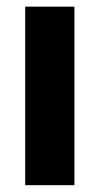

<svg xmlns="http://www.w3.org/2000/svg" viewBox="-20 -542 291 562"><path d="M53.7 0V-522.5H197.8V0Z"/></svg>

Font: Inter 28pt
Style: Bold
Weight: 700
Designer: Rasmus Andersson
Foundry: rsms
Version: Version 4.001;git-66647c0bb